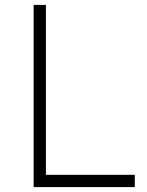

<svg xmlns="http://www.w3.org/2000/svg" viewBox="-20 -776 597 782"><path d="M117 -14V-756H167V-64H529V-14Z"/></svg>

Font: Leon Sans
Style: Light
Weight: 300
Designer: Jongmin Kim
Version: Version 1.2